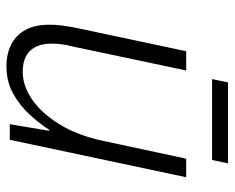

<svg xmlns="http://www.w3.org/2000/svg" viewBox="-84 -614 708 579"><g transform="rotate(90 269.5 -324.0)"><path d="M180 10Q141 10 112.5 -5Q84 -20 69 -48.5Q54 -77 54 -120Q54 -139 56.5 -158Q59 -177 63 -198L134 -532H192L120 -191Q115 -172 113 -156Q111 -140 111 -127Q111 -84 132.5 -61.5Q154 -39 196 -39Q239 -39 280.5 -68Q322 -97 355 -151Q388 -205 404 -280L458 -532H514L401 0H354L374 -119H371Q354 -92 326.5 -61.5Q299 -31 262.5 -10.5Q226 10 180 10ZM218 -610 228 -658H472L462 -610Z"/></g></svg>

Font: Noto Sans Display Light
Style: Italic
Weight: 300
Italic angle: -12°
Designer: Monotype Design Team
Foundry: Monotype Imaging Inc.
Version: Version 2.003